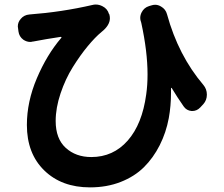

<svg xmlns="http://www.w3.org/2000/svg" viewBox="-20 -769 989 847"><path d="M877 -394.5Q892.6 -376 892.6 -351.6Q892.6 -327.1 877 -309.6L863.3 -294.9Q848.6 -279.3 828.1 -279.3Q827.1 -279.3 825.2 -279.3Q802.7 -281.2 790 -299.8Q762.7 -338.9 737.3 -380.9Q737.3 -381.8 735.8 -381.3Q734.4 -380.9 734.4 -379.9Q734.4 -370.1 734.4 -360.4Q734.4 -301.8 724.6 -248Q712.9 -184.6 684.6 -128.4Q656.2 -72.3 614.7 -31.2Q573.2 9.8 512.2 33.7Q451.2 57.6 377 57.6Q252 57.6 175.3 -17.1Q98.6 -91.8 98.6 -217.8Q98.6 -320.3 142.6 -423.8Q186.5 -527.3 250 -601.6Q252 -602.5 251 -604.5Q250 -606.4 248 -606.4Q182.6 -596.7 127 -585.9Q125 -585.9 125 -585.9Q119.1 -584 113.3 -584Q97.7 -584 83 -593.8Q64.5 -607.4 61.5 -629.9L59.6 -644.5Q58.6 -648.4 58.6 -652.3Q58.6 -670.9 71.3 -685.5Q85.9 -703.1 109.4 -705.1Q252 -715.8 387.7 -747.1Q394.5 -749 402.3 -749Q418 -749 432.6 -741.2Q454.1 -730.5 460.9 -707H461.9Q464.8 -697.3 464.8 -688.5Q464.8 -657.2 427.7 -627.9Q399.4 -604.5 366.7 -564.9Q334 -525.4 301.3 -473.1Q268.6 -420.9 247.1 -356.9Q225.6 -293 225.6 -235.4Q225.6 -157.2 270 -116.7Q314.5 -76.2 382.8 -76.2Q479.5 -76.2 543.5 -148.9Q607.4 -221.7 625 -352.5Q630.9 -393.6 630.9 -440.4Q630.9 -541 603.5 -667Q603.5 -668 603 -668.9Q602.5 -669.9 602.5 -670.9Q598.6 -680.7 598.6 -689.5Q598.6 -702.1 604.5 -713.9Q615.2 -735.4 637.7 -742.2L647.5 -745.1Q656.2 -748 664.1 -748Q677.7 -748 690.4 -740.2Q710.9 -728.5 716.8 -706.1Q766.6 -524.4 877 -394.5Z"/></svg>

Font: Gen Jyuu Gothic P Bold
Style: Bold
Weight: 700
Designer: [Source Han Sans]
Ryoko NISHIZUKA  (kana & ideographs); Paul D. Hunt (Latin, Greek & Cyrillic); Wenlong ZHANG  (bopomofo
Version: Version 1.002.20150607